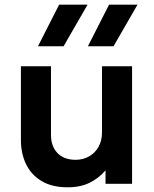

<svg xmlns="http://www.w3.org/2000/svg" viewBox="-20 -782 656 817"><path d="M268 15Q200.5 15 156.2 -12Q112 -39 90.5 -84.2Q69 -129.5 69 -185.5V-500H197V-207.5Q197 -159.5 224.5 -130.8Q252 -102 302 -102Q334 -102 359.5 -116.8Q385 -131.5 399.5 -157.5Q414 -183.5 414 -218V-500H542V0H429V-57Q401.5 -24.5 362.2 -4.8Q323 15 268 15ZM354 -585 444 -762H565L463 -585ZM141.5 -585 231.5 -762H352.5L250.5 -585Z"/></svg>

Font: Geologica EX Med
Style: Regular
Weight: 500
Designer: Sindre Bremnes, Frode Helland
Foundry: Monokrom Skriftforlag AS
Version: Version 1.010;gftools[0.9.28]